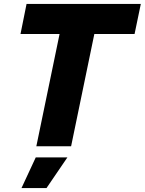

<svg xmlns="http://www.w3.org/2000/svg" viewBox="-20 -749 741 983"><path d="M285 -575H85L116 -729H701L669 -575H463L344 0H166ZM163 57H325L218 214H90Z"/></svg>

Font: Mona Sans ExtraBold
Style: Italic
Weight: 800
Italic angle: -11.7°
Designer: Deni Anggara
Foundry: GitHub
Version: Version 2.000